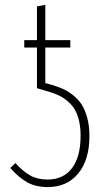

<svg xmlns="http://www.w3.org/2000/svg" viewBox="-20 -760 440 784"><path d="M192.9 -413.1Q217.3 -405.8 236.6 -397.2Q255.9 -388.7 277.1 -372.3Q298.3 -356 312.5 -334.7Q326.7 -313.5 335.9 -280Q345.2 -246.6 345.2 -205.1Q345.2 -106.9 299.3 -51.5Q253.4 3.9 174.8 3.9Q127 3.9 92 -15.1Q57.1 -34.2 22 -74.2L43 -94.2Q73.7 -60.1 103.3 -43.5Q132.8 -26.9 173.8 -26.9Q238.3 -26.9 273.7 -73Q309.1 -119.1 309.1 -206.1Q309.1 -249.5 298.6 -282.2Q288.1 -314.9 269 -334.5Q250 -354 230.5 -365Q210.9 -376 185.1 -383.8L130.9 -399.9V-565.9H79.1V-596.2H130.9V-733.9L165 -740.2V-596.2H267.1V-565.9H165V-420.9Z"/></svg>

Font: Fira Sans Compressed UltraLight
Style: Regular
Weight: 200
Width: 1
Designer: Carrois Corporate & Edenspiekermann AG
Foundry: Carrois Corporate GbR & Edenspiekermann AG
Version: Version 4.203;PS 004.203;hotconv 1.0.88;makeotf.lib2.5.64775